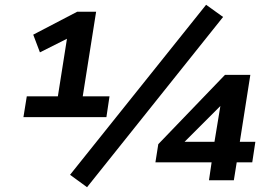

<svg xmlns="http://www.w3.org/2000/svg" viewBox="-20 -754 1130 803"><path d="M78 -264 92 -351H222L264 -617L312 -618L147 -535L119 -609L303 -705H382L326 -351H438L425 -264ZM344 29 273 -23 842 -734 913 -683ZM854 0 865 -75H630L642 -151L921 -441H1027L983 -161H1048L1035 -75H970L958 0ZM877 -161 907 -343H934L720 -129L722 -161Z"/></svg>

Font: Nunito Sans 10pt SemiExpanded
Style: Bold Italic
Weight: 700
Width: 6
Italic angle: -9°
Designer: Vernon Adams
Foundry: Vernon Adams
Version: Version 3.101;gftools[0.9.27]